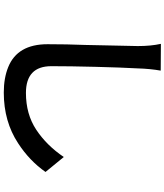

<svg xmlns="http://www.w3.org/2000/svg" viewBox="54 -884 891 1040"><g transform="rotate(90 500.0 -364.5)"><path d="M351 -665Q346 -576 342.5 -436Q339 -296 339 -197Q339 -59 484 -59Q599 -59 683.5 -115Q768 -171 831 -264L912 -165Q851 -78 757 -17Q639 61 482 61Q403 61 344 37Q220 -13 220 -176Q220 -280 224 -381Q226 -449 226 -478Q230 -644 230 -665Q230 -736 218 -790L363 -789Q353 -732 351 -665Z"/></g></svg>

Font: Merged Yaku Han JP SemiBold
Style: Regular
Weight: 600
Designer: Ryoko NISHIZUKA 西塚涼子 (kana, bopomofo & ideographs); Paul D. Hunt (Latin, Greek & Cyrillic); Sandoll Communications 산돌커뮤니
Foundry: Adobe
Version: Version 2.004